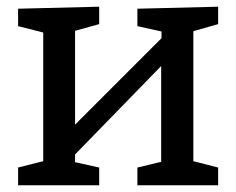

<svg xmlns="http://www.w3.org/2000/svg" viewBox="-20 -553 705 573"><path d="M34 0V-53L109 -72V-456L34 -475V-527L276 -533V-481L204 -461V-181L462 -439V-459L390 -475V-527L631 -533V-481L557 -460V-72L631 -53V0H390V-53L461 -70V-356L204 -92V-69L276 -53V0Z"/></svg>

Font: Bitter Medium
Style: Regular
Weight: 500
Designer: Sol Matas, and Bitter project Authors
Foundry: Sol Matas
Version: Version 2.001